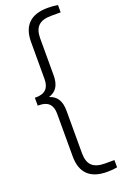

<svg xmlns="http://www.w3.org/2000/svg" viewBox="-195 -870 730 1153"><g transform="rotate(-20 170.5 -294.0)"><path d="M101 -312Q137.5 -301 154.8 -273Q172 -245 172 -199V73.5Q172 127.5 198.2 152.8Q224.5 178 279.5 178H341V224.5Q314.5 230 276 230Q195 230 154 190Q113 150 113 71V-201.5Q113 -286.5 28.5 -286.5H20V-337H28.5Q113 -337 113 -422V-659Q113 -738 154 -778Q195 -818 276 -818Q314.5 -818 341 -812.5V-766H279.5Q224.5 -766 198.2 -740.8Q172 -715.5 172 -661.5V-424.5Q172 -378.5 154.8 -350.8Q137.5 -323 101 -312Z"/></g></svg>

Font: Encode Sans Semi Condensed Light
Style: Regular
Weight: 300
Width: 4
Designer: Multiple Designers
Foundry: Impallari Type
Version: Version 2.000